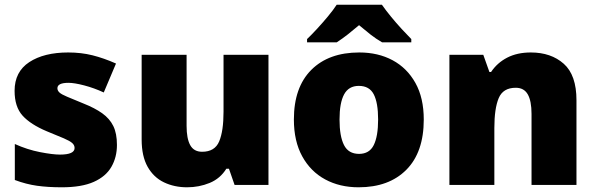

<svg xmlns="http://www.w3.org/2000/svg" viewBox="-20 -786 2534 816"><path d="M477 -170Q477 -118 453.5 -77Q430 -36 378.5 -13Q327 10 243 10Q184 10 137.5 3.5Q91 -3 43 -21V-174Q96 -150 150 -139.5Q204 -129 235 -129Q297 -129 297 -157Q297 -169 287 -178Q277 -187 251.5 -198Q226 -209 179 -228Q110 -257 76 -294.5Q42 -332 42 -400Q42 -481 104.5 -522Q167 -563 270 -563Q325 -563 373 -551Q421 -539 473 -516L421 -393Q380 -412 338 -423Q296 -434 271 -434Q224 -434 224 -411Q224 -401 232.5 -393Q241 -385 265 -375Q289 -365 335 -346Q383 -327 414.5 -304.5Q446 -282 461.5 -250.5Q477 -219 477 -170Z M1121 -553V0H977L953 -69H942Q916 -27 871 -8.5Q826 10 775 10Q721 10 677 -11Q633 -32 607.5 -77Q582 -122 582 -193V-553H773V-251Q773 -197 788.5 -169Q804 -141 839 -141Q893 -141 911.5 -185Q930 -229 930 -311V-553Z M1781 -278Q1781 -139 1707 -64.5Q1633 10 1504 10Q1424 10 1362 -23.5Q1300 -57 1264.5 -121.5Q1229 -186 1229 -278Q1229 -415 1303 -489Q1377 -563 1507 -563Q1587 -563 1648.5 -530Q1710 -497 1745.5 -433.5Q1781 -370 1781 -278ZM1423 -278Q1423 -207 1442 -169.5Q1461 -132 1506 -132Q1550 -132 1568.5 -169.5Q1587 -207 1587 -278Q1587 -349 1568.5 -385Q1550 -421 1505 -421Q1462 -421 1442.5 -385Q1423 -349 1423 -278ZM1603 -766Q1619 -743 1641.5 -715.5Q1664 -688 1687.5 -662.5Q1711 -637 1728 -620V-606H1604Q1578 -621 1555 -639Q1532 -657 1506 -679Q1480 -657 1458.5 -640Q1437 -623 1411 -606H1285V-620Q1304 -638 1327.5 -663.5Q1351 -689 1373.5 -716Q1396 -743 1411 -766Z M2236 -563Q2322 -563 2376 -515Q2430 -467 2430 -360V0H2239V-302Q2239 -357 2223 -385Q2207 -413 2172 -413Q2118 -413 2099.5 -369Q2081 -325 2081 -242V0H1890V-553H2034L2060 -480H2067Q2093 -519 2135.5 -541Q2178 -563 2236 -563Z"/></svg>

Font: Noto Sans Cherokee Black
Style: Regular
Weight: 900
Designer: Monotype Design Team
Foundry: Monotype Imaging Inc.
Version: Version 2.001; ttfautohint (v1.8.4.7-5d5b)